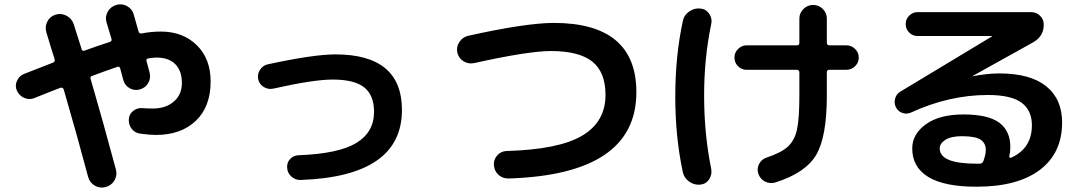

<svg xmlns="http://www.w3.org/2000/svg" viewBox="-20 -806 5040 887"><path d="M137.7 -352.5Q114.3 -343.8 91.3 -354Q68.4 -364.3 58.1 -387.2Q47.9 -410.2 58.6 -433.1Q69.3 -456.1 91.8 -464.8Q108.4 -471.7 224.6 -516.6Q235.4 -520.5 232.4 -532.2Q227.5 -546.9 214.4 -589.8Q201.2 -632.8 194.3 -656.2Q186.5 -682.6 198.7 -706.5Q210.9 -730.5 236.8 -738.3Q262.7 -746.1 287.1 -733.4Q311.5 -720.7 320.3 -695.3Q333 -656.2 357.4 -578.1Q360.4 -568.4 371.1 -572.3Q432.6 -594.7 487.3 -612.3Q498 -616.2 495.1 -626Q492.2 -636.7 483.9 -663.6Q475.6 -690.4 471.7 -704.1Q464.8 -729.5 478 -752.4Q491.2 -775.4 517.1 -783.2Q543 -791 566.9 -777.8Q590.8 -764.6 597.7 -739.3Q601.6 -726.6 608.9 -699.7Q616.2 -672.9 620.1 -660.2Q624 -649.4 633.8 -651.4Q678.7 -660.2 722.7 -660.2Q825.2 -660.2 889.2 -597.2Q953.1 -534.2 953.1 -429.7Q953.1 -313.5 884.8 -248Q816.4 -182.6 700.2 -182.6Q670.9 -182.6 628.9 -188.5Q603.5 -191.4 588.4 -210.9Q573.2 -230.5 575.2 -255.9Q577.1 -280.3 596.2 -294.4Q615.2 -308.6 638.7 -306.6Q654.3 -304.7 686.5 -304.7Q746.1 -304.7 783.2 -336.9Q820.3 -369.1 820.3 -422.9Q820.3 -478.5 790 -509.3Q759.8 -540 703.1 -540Q685.5 -540 665 -536.1Q653.3 -534.2 657.2 -522.5Q668 -484.4 670.9 -471.7Q677.7 -445.3 665 -422.9Q652.3 -400.4 627 -393.1Q601.6 -385.7 579.1 -398.4Q556.6 -411.1 549.8 -435.5L535.2 -490.2Q531.2 -501 522.5 -497.1Q472.7 -480.5 405.3 -455.1Q395.5 -452.1 398.4 -442.4Q454.1 -252 515.6 -22.5Q522.5 3.9 508.8 27.3Q495.1 50.8 468.3 58.1Q441.4 65.4 417.5 51.3Q393.6 37.1 386.7 9.8Q338.9 -170.9 274.4 -392.6Q270.5 -403.3 258.8 -400.4Q237.3 -392.6 194.8 -375.5Q152.3 -358.4 137.7 -352.5Z M1242.2 -396.5Q1218.8 -391.6 1198.2 -404.3Q1177.7 -417 1172.9 -439.9Q1168 -462.9 1181.2 -483.4Q1194.3 -503.9 1216.8 -508.8Q1428.7 -554.7 1529.3 -554.7Q1836.9 -554.7 1836.9 -297.9Q1836.9 8.8 1369.1 25.4Q1344.7 26.4 1326.2 9.8Q1307.6 -6.8 1306.6 -31.2Q1304.7 -54.7 1320.3 -71.3Q1335.9 -87.9 1359.4 -88.9Q1543.9 -95.7 1626 -145.5Q1708 -195.3 1708 -289.1Q1708 -366.2 1662.6 -402.3Q1617.2 -438.5 1516.6 -438.5Q1428.7 -438.5 1242.2 -396.5Z M2170.9 -514.6Q2144.5 -508.8 2121.6 -522.9Q2098.6 -537.1 2092.8 -563Q2086.9 -588.9 2102.1 -611.8Q2117.2 -634.8 2142.6 -640.6Q2406.2 -699.2 2537.1 -700.2Q2919.9 -700.2 2919.9 -379.9Q2919.9 0 2330.1 18.6Q2302.7 19.5 2283.2 2Q2263.7 -15.6 2261.7 -43Q2259.8 -68.4 2276.9 -87.9Q2293.9 -107.4 2320.3 -108.4Q2561.5 -115.2 2669.4 -179.2Q2777.3 -243.2 2777.3 -367.2Q2777.3 -472.7 2716.3 -521.5Q2655.3 -570.3 2523.4 -570.3Q2417 -569.3 2170.9 -514.6Z M3429.7 -483.4Q3406.2 -483.4 3389.6 -500Q3373 -516.6 3373 -540Q3373 -563.5 3390.1 -580.1Q3407.2 -596.7 3429.7 -596.7H3662.1Q3672.9 -596.7 3672.9 -608.4V-719.7Q3672.9 -746.1 3691.9 -764.6Q3710.9 -783.2 3736.8 -783.2Q3762.7 -783.2 3781.2 -764.6Q3799.8 -746.1 3799.8 -719.7V-608.4Q3799.8 -597.7 3810.5 -596.7H3889.6Q3913.1 -596.7 3930.2 -580.1Q3947.3 -563.5 3947.3 -540Q3947.3 -516.6 3930.2 -500Q3913.1 -483.4 3889.6 -483.4H3810.5Q3799.8 -483.4 3799.8 -471.7V-363.3Q3799.8 -173.8 3750.5 -90.3Q3701.2 -6.8 3561.5 37.1Q3536.1 43.9 3514.2 32.7Q3492.2 21.5 3483.4 -2.9Q3475.6 -26.4 3486.8 -48.3Q3498 -70.3 3521.5 -78.1Q3589.8 -100.6 3620.6 -129.4Q3651.4 -158.2 3662.1 -208.5Q3672.9 -258.8 3672.9 -363.3V-471.7Q3672.9 -482.4 3662.1 -483.4ZM3215.8 46.9Q3187.5 49.8 3164.1 33.2Q3140.6 16.6 3134.8 -9.8Q3099.6 -171.9 3099.6 -359.9Q3099.6 -547.9 3134.8 -710Q3140.6 -737.3 3164.6 -753.4Q3188.5 -769.5 3215.8 -766.6Q3242.2 -763.7 3256.8 -741.7Q3271.5 -719.7 3265.6 -694.3Q3232.4 -536.1 3232.9 -359.9Q3233.4 -183.6 3265.6 -26.4Q3270.5 0 3256.3 22Q3242.2 43.9 3215.8 46.9Z M4522.5 -60.5Q4534.2 -91.8 4534.2 -113.3Q4534.2 -144.5 4510.3 -160.6Q4486.3 -176.8 4423.8 -176.8Q4374 -176.8 4347.7 -160.2Q4321.3 -143.6 4321.3 -120.1Q4321.3 -49.8 4491.2 -49.8H4505.9Q4517.6 -49.8 4522.5 -60.5ZM4188.5 -286.1Q4168.9 -277.3 4148.9 -284.2Q4128.9 -291 4119.1 -310.1Q4109.4 -329.1 4115.2 -350.6Q4121.1 -372.1 4139.6 -382.8L4562.5 -637.7L4563.5 -638.7L4562.5 -639.6H4218.8Q4196.3 -639.6 4180.2 -655.8Q4164.1 -671.9 4164.1 -694.8Q4164.1 -717.8 4180.7 -733.9Q4197.3 -750 4218.8 -750H4744.1Q4767.6 -750 4784.7 -733.4Q4801.8 -716.8 4801.8 -694.3Q4803.7 -639.6 4752.9 -610.4L4473.6 -455.1V-454.1H4475.6Q4542 -466.8 4596.7 -466.8Q4739.3 -466.8 4813 -407.7Q4886.7 -348.6 4886.7 -240.2Q4886.7 -98.6 4783.7 -21Q4680.7 56.6 4491.2 56.6Q4341.8 56.6 4268.1 11.2Q4194.3 -34.2 4194.3 -120.1Q4194.3 -186.5 4257.3 -231.9Q4320.3 -277.3 4430.7 -277.3Q4544.9 -277.3 4596.2 -239.3Q4647.5 -201.2 4647.5 -127Q4647.5 -103.5 4642.6 -84Q4641.6 -81.1 4644.5 -78.6Q4647.5 -76.2 4650.4 -77.1Q4747.1 -120.1 4747.1 -227.5Q4747.1 -296.9 4698.7 -332Q4650.4 -367.2 4543.9 -367.2Q4365.2 -367.2 4188.5 -286.1Z"/></svg>

Font: Rounded-X Mgen+ 1m bold
Style: Bold
Weight: 700
Designer: [Source Han Sans]
Ryoko NISHIZUKA  (kana & ideographs); Paul D. Hunt (Latin, Greek & Cyrillic); Wenlong ZHANG  (bopomofo
Version: Version 1.059.20150602